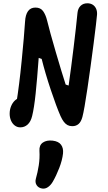

<svg xmlns="http://www.w3.org/2000/svg" viewBox="-20 -764 660 1169"><path d="M38.8 -71.8Q38.8 -96.1 47.5 -117.4Q56.2 -138.7 70.7 -152.1Q85.2 -165.6 101.5 -167.7L79.4 -134.7Q97 -242.4 112 -394.4Q127.1 -546.3 132.6 -632.8Q134.9 -674 150.5 -696Q166.2 -717.9 195.8 -717.9Q226.7 -717.9 242.2 -696.5Q257.8 -675.2 266.8 -639.1Q282.4 -574.1 320 -445.7Q357.7 -317.2 379.7 -249.4L397.8 -243.1Q412.8 -348.2 428.3 -475.8Q443.9 -603.5 451.8 -685.5Q454.5 -712.9 470.6 -728.5Q486.8 -744 511.8 -744Q530.3 -744 544.2 -735.5Q558 -726.9 565.1 -711.1Q572.2 -695.2 570.8 -675Q567.9 -638.5 550.1 -499.5Q532.2 -360.5 512.7 -227.6Q493.1 -94.7 481.8 -52.2Q474 -22.9 458.7 -9.4Q443.4 4.2 420.2 4.2Q403.9 4.2 391.5 -2.2Q379.2 -8.7 368.8 -22.1Q358.4 -35.5 348.4 -57.7Q323.5 -114.3 289.2 -216.9Q254.9 -319.4 233.8 -405.2L215.6 -411.6Q206.2 -281.8 197 -194.1Q187.8 -106.4 175.7 -57.6Q167.3 -23 148.3 -5.8Q129.2 11.4 103.9 11.4Q84.8 11.4 70.1 0.3Q55.3 -10.9 47.1 -29.8Q38.8 -48.8 38.8 -71.8ZM198.4 323.8Q209.2 286.2 216 242.8Q222.8 199.3 220.1 154.1Q218.1 119.6 241.1 103.9Q264.1 88.2 300.6 92.3Q336.6 96.5 351.8 117.4Q367 138.2 363.7 170.2Q359.1 211.7 340.9 258.5Q322.8 305.4 301.5 342.2Q289 363.7 271.8 375.4Q254.6 387.1 236.2 383.8Q213.9 380.2 203 363.2Q192.2 346.2 198.4 323.8Z"/></svg>

Font: Monaspace Radon Var
Style: Regular
Weight: 400
Designer: Riley Cran and the Lettermatic Team
Version: Version 1.000 (Monaspace Radon Var)